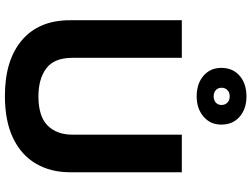

<svg xmlns="http://www.w3.org/2000/svg" viewBox="-144 -896 1049 802"><g transform="rotate(90 381.0 -494.5)"><path d="M64 -262V-729H221V-272Q221 -196 265 -163Q309 -130 382 -130Q465 -130 503.5 -168Q542 -206 542 -272V-729H699V-262Q699 -181 663 -119.5Q627 -58 556 -24Q485 10 380 10Q231 10 147.5 -61Q64 -132 64 -262ZM382 -791Q329 -791 296 -819.5Q263 -848 263 -894Q263 -942 296 -970.5Q329 -999 382 -999Q434 -999 467 -970.5Q500 -942 500 -894Q500 -848 466.5 -819.5Q433 -791 382 -791ZM382 -862Q398 -862 408 -871Q418 -880 418 -895Q418 -910 408 -919.5Q398 -929 382 -929Q366 -929 356 -919.5Q346 -910 346 -895Q346 -880 356 -871Q366 -862 382 -862Z"/></g></svg>

Font: BDO Grotesk
Style: Bold
Weight: 700
Designer: Deni Anggara
Foundry: Lokal Container
Version: Version 2.000